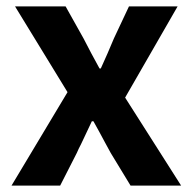

<svg xmlns="http://www.w3.org/2000/svg" viewBox="-20 -580 602 600"><path d="M16 0 191 -292 27 -560H185L241 -460Q265 -413 291 -366H295Q305 -389 316 -413Q326 -437 336 -460L383 -560H535L371 -275L546 0H388L326 -102Q317 -119 308 -135Q290 -169 272 -201H267Q250 -166 233 -129Q226 -116 220 -102L168 0Z"/></svg>

Font: Source Han Sans CN Bold
Style: Bold
Weight: 700
Designer: Ryoko NISHIZUKA 西塚涼子 (kana & ideographs); Paul D. Hunt (Latin, Greek & Cyrillic); Wenlong ZHANG 张文龙 (bopomofo); Sandoll 
Foundry: Adobe Systems Incorporated
Version: Version 1.00;May 30, 2023;FontCreator 11.5.0.2422 32-bit